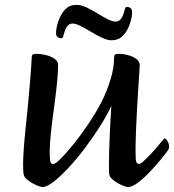

<svg xmlns="http://www.w3.org/2000/svg" viewBox="-20 -741 702 774"><path d="M150.9 13Q145.9 13 134.7 8.9Q123.5 4.8 110.7 -2.4Q97.9 -9.6 88.1 -18.1Q78.4 -26.5 76.1 -35.1Q74.4 -42 73.7 -52.5Q73.1 -63 73.1 -78.1Q73.1 -102.6 75.8 -140.6Q78.5 -178.5 83.3 -224.7Q88.2 -270.8 93 -320.6Q97.7 -370.3 101.8 -419Q105.8 -467.7 107.9 -510.1Q107.9 -517.2 111.5 -520.6Q115 -524 124.3 -524Q144.6 -524 165.7 -518.8Q186.7 -513.7 200.9 -503.4Q215 -493 214.3 -477.2Q213.6 -440.1 208.4 -392.5Q203.1 -344.9 196.3 -295.7Q189.6 -246.6 185 -203.2Q180.4 -159.8 180.4 -131Q180.4 -97.2 183.3 -88.6Q186.1 -79.9 194.9 -79.9Q203 -79.9 224.8 -101.4Q246.6 -122.8 275.9 -159.1Q305.3 -195.4 335.8 -240.6Q366.4 -285.8 390.9 -333Q413.2 -378.7 426.6 -424Q440 -469.4 440 -509.4Q440 -517.2 443.5 -520.6Q447.1 -524 457.1 -524Q476.7 -524 496.2 -518.8Q515.7 -513.7 529.5 -503.4Q543.3 -493 543.3 -477.2Q543.3 -474.9 541.6 -449.7Q539.9 -424.4 537.4 -385Q534.9 -345.5 532.3 -299.9Q529.8 -254.3 528.1 -209.7Q526.4 -165.1 526.4 -131.3Q526.4 -97.5 529.3 -88.9Q532.1 -80.2 540.9 -80.2Q546.6 -80.2 559.4 -91.8Q572.2 -103.4 587.6 -119.6Q603 -135.9 616.1 -151.7Q629.2 -167.6 635.7 -175.4Q638.6 -178.7 640.3 -180.7Q641.9 -182.7 644.2 -182.7Q648.8 -182.7 655.2 -172.1Q661.6 -161.5 661.6 -150Q661.6 -145.7 660.4 -141.7Q659.1 -137.6 656.2 -133.8Q645.7 -119 625.5 -94.7Q605.3 -70.4 581.4 -45.5Q557.4 -20.5 534.9 -3.8Q512.5 13 496.2 13Q490.5 13 479.3 8.9Q468.1 4.8 455.3 -2.4Q442.5 -9.6 433.1 -18.1Q423.7 -26.5 421.4 -35.1Q419.7 -42 419.4 -52.5Q419.1 -63 419.1 -78.1Q419.1 -97 419.9 -126Q420.8 -155 422.1 -188.3Q423.5 -221.6 425.3 -254.6Q427.2 -287.6 428.9 -314.5Q412.8 -278.9 385.2 -234.9Q357.5 -190.9 324.9 -147.4Q292.3 -103.8 258.9 -67.5Q225.5 -31.3 197.2 -9.1Q168.9 13 150.9 13ZM428.7 -578.7Q413.2 -578.7 391.8 -588.7Q370.3 -598.6 347.6 -612.4Q324.8 -626.1 305.1 -636.1Q285.4 -646.1 272.8 -646.1Q258.4 -646.1 250.1 -634Q241.8 -622 235 -594.7Q233.1 -586.8 226.8 -586.8Q218.9 -586.8 212.4 -591.5Q206 -596.1 206 -607.5Q206 -627.5 214 -651.6Q222 -675.7 232.4 -690.5Q244.4 -707.5 257.7 -714.4Q271 -721.3 289.8 -721.3Q306.5 -721.3 328.1 -711.3Q349.7 -701.3 371.8 -687.6Q393.9 -673.9 413.5 -663.9Q433 -653.9 445 -653.9Q460 -653.9 468.4 -665.8Q476.7 -677.6 483.5 -704.6Q485.4 -713.2 491.7 -713.2Q499.6 -713.2 506 -708.5Q512.5 -703.9 512.5 -692.4Q512.5 -672.5 504.7 -648.6Q496.8 -624.6 486 -609.4Q474.1 -592.7 460.8 -585.7Q447.5 -578.7 428.7 -578.7Z"/></svg>

Font: Briem Hand Thin
Style: Regular
Weight: 100
Designer: Gunnlaugur SE Briem, Eben Sorkin
Foundry: Sorkin Type Co.
Version: Version 1.003